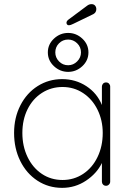

<svg xmlns="http://www.w3.org/2000/svg" viewBox="-20 -897 635 927"><path d="M512 -479V-20Q512 -12 506 -6Q500 0 492 0Q483 0 477.5 -6Q472 -12 472 -20V-110Q447 -59 395 -24.5Q343 10 280 10Q214 10 161 -24.5Q108 -59 78 -119.5Q48 -180 48 -255Q48 -329 78.5 -388.5Q109 -448 162 -481.5Q215 -515 280 -515Q345 -515 397 -481Q449 -447 472 -390V-479Q472 -487 477.5 -493Q483 -499 492 -499Q501 -499 506.5 -493Q512 -487 512 -479ZM476 -255Q476 -316 451 -367Q426 -418 381.5 -447.5Q337 -477 282 -477Q227 -477 182.5 -448.5Q138 -420 113 -369.5Q88 -319 88 -255Q88 -191 113 -139Q138 -87 182 -57.5Q226 -28 282 -28Q337 -28 381.5 -57.5Q426 -87 451 -139Q476 -191 476 -255ZM211 -644Q211 -683 240.5 -710.5Q270 -738 309 -738Q348 -738 377.5 -710.5Q407 -683 407 -644Q407 -605 377.5 -577.5Q348 -550 309 -550Q270 -550 240.5 -577.5Q211 -605 211 -644ZM371 -644Q371 -670 352.5 -688Q334 -706 309 -706Q283 -706 265 -688Q247 -670 247 -644Q247 -619 265 -600.5Q283 -582 309 -582Q334 -582 352.5 -600.5Q371 -619 371 -644ZM301 -787Q301 -795 310 -802L400 -869Q410 -877 422 -877Q433 -877 439 -870Q445 -863 445 -853Q445 -837 431 -829L334 -782Q320 -775 313 -775Q307 -775 304 -778.5Q301 -782 301 -787Z"/></svg>

Font: Quicksand Light
Style: Regular
Weight: 300
Designer: Andrew Paglinawan
Foundry: Andrew Paglinawan
Version: Version 3.000